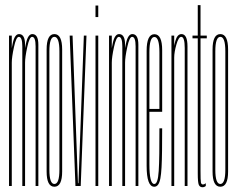

<svg xmlns="http://www.w3.org/2000/svg" viewBox="-20 -742 950 766"><path d="M16 0V-600H27V-557V0ZM69 0V-477Q69 -519.5 69 -557.2Q69 -595 55 -595Q44.5 -595 35.8 -554.5Q27 -514 27 -492L23 -508Q23 -533 30.8 -569.5Q38.5 -606 56 -606Q80 -606 80 -563.8Q80 -521.5 80 -472V0ZM122 0V-477Q122 -519.5 122 -557.2Q122 -595 108 -595Q97.5 -595 88.8 -554.5Q80 -514 80 -492L76 -508Q76 -533 83.8 -569.5Q91.5 -606 109 -606Q133 -606 133 -563.8Q133 -521.5 133 -472V0Z M197 3Q166 3 166 -58Q166 -119 166 -300.5Q166 -482 166 -544Q166 -606 197 -606Q228 -606 228 -544Q228 -482 228 -300.5Q228 -119 228 -58Q228 3 197 3ZM197 -8Q217 -8 217 -65Q217 -122 217 -300.5Q217 -479 217 -537Q217 -595 197 -595Q177 -595 177 -537Q177 -479 177 -300.5Q177 -122 177 -65Q177 -8 197 -8Z M281 0 258 -600H269.5L291 -11H293L314.5 -600H325L302 0Z M361 0V-600H372V0ZM361 -720H372V-674H361Z M415 0V-600H426V-557V0ZM468 0V-477Q468 -519.5 468 -557.2Q468 -595 454 -595Q443.5 -595 434.8 -554.5Q426 -514 426 -492L422 -508Q422 -533 429.8 -569.5Q437.5 -606 455 -606Q479 -606 479 -563.8Q479 -521.5 479 -472V0ZM521 0V-477Q521 -519.5 521 -557.2Q521 -595 507 -595Q496.5 -595 487.8 -554.5Q479 -514 479 -492L475 -508Q475 -533 482.8 -569.5Q490.5 -606 508 -606Q532 -606 532 -563.8Q532 -521.5 532 -472V0Z M595.5 3Q565 3 565 -80.5Q565 -164 565 -301Q565 -472.5 565 -539Q565 -605.5 596 -605.5Q627 -605.5 627 -541.5Q627 -477.5 627 -301Q627 -299 627 -296H572V-307.5H620L616 -302Q616 -470.5 616 -532.5Q616 -594.5 596 -594.5Q576 -594.5 576 -532.5Q576 -470.5 576 -302Q576 -166 576 -87Q576 -8 595.5 -8ZM595.5 -8Q603 -8 607.2 -20.8Q611.5 -33.5 613.2 -60.2Q615 -87 615.5 -129.2Q616 -171.5 616 -230H627Q627 -179 626.5 -140.5Q626 -102 624.5 -74.5Q623 -47 619.8 -30Q616.5 -13 610.5 -5Q604.5 3 595.5 3L594 -2Z M664 0V-600H675V-549V0ZM717 0V-421Q717 -505.5 717 -550.2Q717 -595 703 -595Q692.5 -595 683.8 -564.5Q675 -534 675 -512L672 -528Q672 -553 679.8 -579.5Q687.5 -606 704 -606Q728 -606 728 -556.8Q728 -507.5 728 -416V0Z M788 5Q777.5 5 773.2 -4.5Q769 -14 769 -50V-589H748V-600H769V-721.5H780V-600H805V-589H780V-59Q780 -23 781.5 -14.5Q783 -6 790 -6Q795 -6 801 -11V0Q795 5 788 5Z M859 3Q828 3 828 -58Q828 -119 828 -300.5Q828 -482 828 -544Q828 -606 859 -606Q890 -606 890 -544Q890 -482 890 -300.5Q890 -119 890 -58Q890 3 859 3ZM859 -8Q879 -8 879 -65Q879 -122 879 -300.5Q879 -479 879 -537Q879 -595 859 -595Q839 -595 839 -537Q839 -479 839 -300.5Q839 -122 839 -65Q839 -8 859 -8Z"/></svg>

Font: Anybody UltraCondensed Thin
Style: Regular
Weight: 100
Width: 1
Designer: Tyler Finck
Foundry: Etcetera Type Company
Version: Version 1.110